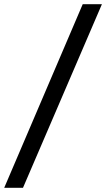

<svg xmlns="http://www.w3.org/2000/svg" viewBox="-89 -730 503 910"><path d="M-69 160 303 -710H394L20 160Z"/></svg>

Font: TypoPRO Source Sans Pro
Style: Bold Italic
Weight: 700
Italic angle: -11°
Designer: Paul D. Hunt
Foundry: Adobe Systems Incorporated
Version: Version 1.075;PS 2.000;hotconv 1.0.86;makeotf.lib2.5.63406